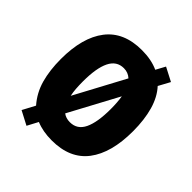

<svg xmlns="http://www.w3.org/2000/svg" viewBox="-216 -904 1105 1105"><g transform="rotate(45 337.0 -351.5)"><path d="M631 -358Q631 -182 558 -86Q485 10 337 10Q265 10 210 -13L175 53L91 9L132 -68Q83 -124 63 -196Q43 -268 43 -359Q43 -534 116.5 -629.5Q190 -725 337 -725Q414 -725 471 -699L502 -756L585 -713L547 -643Q590 -596 610.5 -524Q631 -452 631 -358ZM224 -358Q224 -326 226 -299Q228 -272 233 -249L397 -555Q372 -578 337 -578Q279 -578 251.5 -522Q224 -466 224 -358ZM450 -358Q450 -413 443 -455L282 -155Q304 -138 337 -138Q396 -138 423 -194Q450 -250 450 -358Z"/></g></svg>

Font: Noto Sans Thai Cond Blk
Style: Regular
Weight: 900
Width: 3
Designer: Monotype Design Team
Foundry: Monotype Imaging Inc.
Version: Version 2.002; ttfautohint (v1.8.4.7-5d5b)